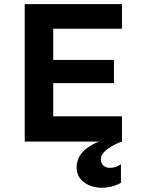

<svg xmlns="http://www.w3.org/2000/svg" viewBox="-20 -674 674 914"><path d="M233.4 -388.7V-537.1H560.5V-654.3H97.7V0H453.1C438.5 4.9 422.9 11.7 407.2 22.5C372.1 43 344.7 77.1 344.7 123C344.7 187.5 405.3 219.7 463.9 219.7C509.8 219.7 543 204.1 555.7 196.3V107.4C541 118.2 525.4 125 502.9 125C475.6 125 460 107.4 460 83C460 44.9 527.3 10.7 560.5 0C561.5 -1 562.5 -1 563.5 -1H560.5V-120.1H233.4V-278.3H522.5V-388.7Z"/></svg>

Font: Sen-gleads
Style: Bold
Weight: 700
Designer: Kosal Sen, Philatype
Foundry: Philatype
Version: Version 1.004; ttfautohint (v1.8.3)